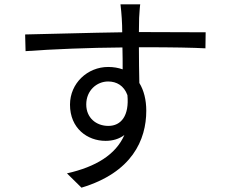

<svg xmlns="http://www.w3.org/2000/svg" viewBox="-20 -812 1040 886"><path d="M627 -792H536C541 -749 544 -706 544 -663C395 -661 207 -655 96 -653L98 -576C223 -585 393 -592 545 -593C546 -558 546 -522 546 -492C526 -499 504 -503 479 -503C384 -503 303 -428 303 -329C303 -220 383 -162 467 -162C501 -162 530 -171 554 -189C514 -98 422 -42 289 -12L356 54C589 -16 655 -166 655 -301C655 -351 644 -395 623 -429C622 -475 621 -537 621 -594C626 -594 630 -594 635 -594C781 -594 872 -592 928 -589L929 -663C881 -663 758 -664 636 -664C631 -664 626 -664 621 -664C621 -691 622 -714 622 -729C623 -742 625 -781 627 -792ZM378 -330C378 -395 427 -436 479 -436C518 -436 552 -417 568 -373C577 -278 539 -231 480 -231C424 -231 378 -268 378 -330Z"/></svg>

Font: DAIFUKU Sans JP
Style: Regular
Weight: 400
Designer: Original font ‘Source Han Sans JP’ : Ryoko NISHIZUKA  (kana, bopomofo & ideographs); Paul D. Hunt (Latin, Greek & Cyrill
Foundry: Daifuku
Version: Version 1.001